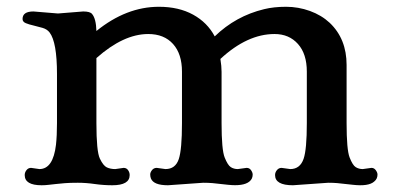

<svg xmlns="http://www.w3.org/2000/svg" viewBox="-20 -534 1152 561"><path d="M101.6 7.3Q52.2 7.3 52.2 -22.5Q52.2 -30.3 57.4 -36.9Q62.5 -43.5 70.8 -43.5L95.2 -40Q135.3 -40 143.6 -111.3Q146.5 -137.2 146.5 -174.3V-317.9Q146.5 -410.6 125 -439Q117.7 -448.7 104.2 -452.6Q90.8 -456.5 77.9 -459.5Q64.9 -462.4 55.4 -466.3Q45.9 -470.2 45.9 -478.5Q45.9 -500.5 77.6 -500.5L149.4 -494.6L223.1 -500.5Q243.2 -500.5 249 -493.2Q260.7 -479.5 261.7 -443.4Q349.1 -514.2 444.3 -514.2Q502.4 -514.2 544.2 -491.2Q585.9 -468.3 607.4 -427.7Q668.9 -487.3 752 -507.3Q780.3 -514.2 815.9 -514.2Q851.6 -514.2 885.5 -502Q919.4 -489.7 943.4 -467.3Q992.7 -420.4 992.7 -344.2V-174.3Q992.7 -96.7 1001.5 -74Q1010.3 -51.3 1019.3 -45.7Q1028.3 -40 1040 -40L1065.4 -43.5Q1073.2 -43.5 1078.1 -36.6Q1083 -29.8 1083 -23.9Q1083 -18.1 1080.8 -12.9Q1078.6 -7.8 1073.2 -3.4Q1056.6 11.2 1010.7 5.9L965.3 1Q953.6 0 939 0L835.9 7.3Q783.7 7.3 783.7 -22.5Q783.7 -30.3 789.1 -36.9Q794.4 -43.5 802.7 -43.5L828.1 -40Q856.9 -40 867.2 -70.3Q876.5 -97.7 876.5 -174.3V-324.7Q876.5 -376.5 850.6 -405.5Q824.7 -434.6 782.2 -434.6Q702.6 -434.6 624 -361.8Q627.4 -340.3 627.4 -324.2V-174.3Q627.4 -96.2 636.5 -73.7Q645.5 -51.3 654.3 -45.7Q663.1 -40 674.8 -40L700.7 -43.5Q709 -43.5 713.6 -36.6Q718.3 -29.8 718.3 -23.9Q718.3 -18.1 716.1 -12.9Q713.9 -7.8 708.5 -3.4Q690.9 10.7 646 5.9L600.6 1Q588.4 0 573.7 0L470.7 7.3Q428.7 7.3 420.9 -12.7Q418.9 -18.1 418.9 -24.2Q418.9 -30.3 424.1 -36.9Q429.2 -43.5 438 -43.5L463.4 -40Q492.7 -40 502.4 -69.3Q511.7 -97.2 511.7 -174.3V-324.7Q511.7 -376.5 485.6 -405.5Q459.5 -434.6 413.1 -434.6Q340.8 -434.6 261.7 -364.3V-174.3Q261.7 -91.8 271.7 -70.8Q281.7 -49.8 292.2 -44.9Q302.7 -40 316.9 -40L341.3 -43.5Q349.6 -43.5 354.2 -36.9Q358.9 -30.3 358.9 -22.5Q358.9 7.3 308.1 7.3Q282.7 7.3 257.1 3.7Q231.4 0 207.5 0Q183.6 0 169.2 1.2Q154.8 2.4 143.1 3.7Q131.3 4.9 121.6 6.1Q111.8 7.3 101.6 7.3Z"/></svg>

Font: Stoke
Style: Regular
Weight: 400
Designer: Nicole Fally
Foundry: Nicole Fally
Version: Version 1.002